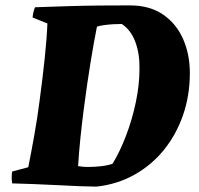

<svg xmlns="http://www.w3.org/2000/svg" viewBox="-20 -681 738 713"><path d="M338 12Q316 12 277 10.5Q238 9 192.5 6.5Q147 4 102.5 2.5Q58 1 25 0Q22 -23 25 -44L85 -60Q96 -115 107.5 -179.5Q119 -244 127 -307Q138 -388 146 -464Q154 -540 156 -594L101 -616Q103 -637 110 -654Q166 -656 228.5 -658Q291 -660 351.5 -660.5Q412 -661 462 -661Q536 -661 585.5 -627Q635 -593 660 -536Q685 -479 685 -410Q685 -326 659.5 -253Q634 -180 588 -123.5Q542 -67 478 -31.5Q414 4 338 12ZM308 -61Q332 -61 357 -64Q382 -67 398 -73Q425 -117 448 -177Q471 -237 484.5 -302Q498 -367 498 -425Q499 -481 482.5 -525.5Q466 -570 432 -592Q419 -592 400.5 -591Q382 -590 365 -587.5Q348 -585 340 -582Q329 -527 316.5 -451Q304 -375 291 -275Q284 -221 278.5 -167.5Q273 -114 270 -64Q277 -63 286.5 -62Q296 -61 308 -61Z"/></svg>

Font: Labrada ExtraBold
Style: Italic
Weight: 800
Italic angle: -7°
Designer: Mercedes Jáuregui
Foundry: Omnibus-Type Team
Version: Version 1.000; ttfautohint (v1.8.4.7-5d5b)